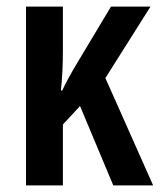

<svg xmlns="http://www.w3.org/2000/svg" viewBox="-20 -563 485 583"><path d="M437 -543 300 -326 445 0H324L223 -241L171 -185V0H59V-543H171V-412Q171 -378 169.5 -347.5Q168 -317 165 -288H169Q177 -306 186 -322Q195 -338 202 -351L317 -543Z"/></svg>

Font: Noto Sans ExtraCondensed SemiBold
Style: Regular
Weight: 600
Width: 2
Designer: Monotype Design Team
Foundry: Monotype Imaging Inc.
Version: Version 2.013; ttfautohint (v1.8.4.7-5d5b)